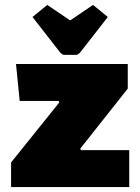

<svg xmlns="http://www.w3.org/2000/svg" viewBox="-20 -760 570 780"><path d="M25 -100 221 -344 218 -350H60L45 -500H499V-400L306 -156L309 -150H505V0H25ZM289 -537H241Q234 -537 225 -546L112 -691L172 -740L265 -677L358 -740L418 -691L305 -546Q296 -537 289 -537Z"/></svg>

Font: Changa One
Style: Regular
Weight: 400
Designer: Eduardo Rodriguez Tunni
Foundry: Eduardo Rodriguez Tunni
Version: Version 1.003